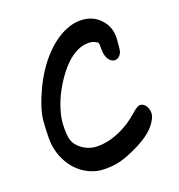

<svg xmlns="http://www.w3.org/2000/svg" viewBox="-137 -933 926 996"><g transform="rotate(-20 325.5 -435.0)"><path d="M468 -661Q468 -674 465.5 -677.5Q463 -681 449 -688Q435 -695 414 -695Q385 -695 356 -682Q291 -653 230 -561.5Q169 -470 151 -374Q147 -354 147 -321Q147 -274 155 -252Q165 -225 193 -204Q221 -183 254 -177Q263 -175 282 -175Q348 -175 422 -212Q466 -234 508 -271Q542 -301 556 -301Q561 -301 564 -300Q579 -296 589 -280Q599 -264 599 -244Q599 -230 592 -214Q575 -179 542 -151Q505 -120 443.5 -91.5Q382 -63 335 -55Q312 -51 282 -51Q246 -51 225 -57Q156 -76 111.5 -131Q67 -186 56 -263Q54 -281 54 -304Q54 -334 58 -394Q63 -457 110 -558Q160 -663 230 -730.5Q300 -798 375 -815Q392 -819 414 -819Q479 -819 520 -778Q562 -736 562 -678V-667Q558 -600 552 -590Q538 -564 516 -564Q501 -564 489 -576Q468 -597 468 -643Z"/></g></svg>

Font: Chanighter Handwriting Cyr
Style: Regular
Weight: 400
Designer: Sin Chanighter
Version: Version 001.001